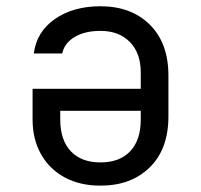

<svg xmlns="http://www.w3.org/2000/svg" viewBox="-20 -580 639 610"><path d="M299.3 -560.1Q397 -560.1 456.1 -501.5Q515.1 -442.9 515.1 -339.8V-210Q515.1 -106.9 456.1 -48.6Q397 9.8 299.3 9.8Q234.4 9.8 186 -16.1Q137.7 -42 110.6 -89.6Q83.5 -137.2 83.5 -200.2V-297.9H427.2V-350.1Q427.2 -411.1 392.6 -446.5Q357.9 -481.9 299.3 -481.9Q249.5 -481.9 217 -462.4Q184.6 -442.9 177.7 -410.2H87.4Q96.2 -479 154.3 -519.5Q212.4 -560.1 299.3 -560.1ZM427.2 -228H171.4V-200.2Q171.4 -135.3 204.8 -99.6Q238.3 -64 299.3 -64Q359.9 -64 393.6 -99.4Q427.2 -134.8 427.2 -200.2Z"/></svg>

Font: UDEV Gothic 35
Style: Regular
Weight: 400
Version: v2.1.0; ttfautohint (v1.8.4.7-5d5b-dirty) -l 6 -r 45 -G 200 